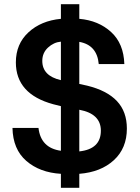

<svg xmlns="http://www.w3.org/2000/svg" viewBox="-20 -811 660 908"><path d="M355 77H268V11Q168 5 104.5 -50Q41 -105 39 -206H162Q173 -111 268 -98V-309L232 -318Q55 -366 55 -516Q55 -603 114.5 -658Q174 -713 268 -722V-791H355V-722Q446 -714 505.5 -659.5Q565 -605 568 -508H447Q439 -598 355 -613V-414L392 -406Q486 -383 533 -333Q580 -283 580 -203Q580 -110 518.5 -53.5Q457 3 355 11ZM457 -193Q457 -273 355 -292V-95Q457 -106 457 -193ZM180 -523Q180 -452 268 -432V-614Q234 -611 207 -586Q180 -561 180 -523Z"/></svg>

Font: BLUETTI 2.0 Medium
Style: Italic
Weight: 500
Designer: Stijn de Vries
Foundry: tokotype
Version: Version 2.005;October 31, 2023;FontCreator 14.0.0.2814 64-bi